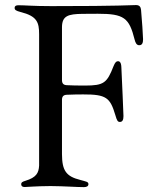

<svg xmlns="http://www.w3.org/2000/svg" viewBox="-20 -752 626 776"><path d="M524.1 -592C527 -580.3 531.6 -569.2 542.6 -569.2C555.8 -569.2 558.2 -580.6 558.2 -593.8C558.2 -603.3 553.6 -677.2 550.1 -711.6C549 -723.7 544 -731.5 529.8 -731.5C502.1 -731.5 471.9 -727.3 195.7 -727.3H184.3C114.7 -727.3 81 -730.8 54 -730.8C44.4 -730.8 39.1 -727.3 39.1 -720.5C39.1 -712 44 -708.5 62.9 -703.5C130 -686.8 138.1 -661.6 138.1 -613.6V-82.7C136.4 -52.6 126.8 -34.8 82.7 -21.3C71.4 -17.8 65.7 -15.3 65.7 -7.1C65.7 -1.4 69.2 3.9 79.2 3.9C91.3 3.9 121.8 0.4 184.3 0C241.8 0.4 289.4 4.3 318.9 4.3C328.1 4.3 337.4 1.8 337.4 -7.8C337.4 -17.8 327.4 -18.1 304 -24.9C247.2 -39.1 230.8 -62.5 230.5 -128.9V-348.4C230.5 -362.2 236.5 -368.6 250.4 -369C271.3 -370 297.6 -370.4 316.1 -370.4C409.8 -370.7 425.1 -357.2 446 -287.3C452.8 -263.1 456.3 -259.2 464.8 -259.2C475.5 -259.2 479 -268.8 479 -283C479 -302.6 473 -416.9 470.5 -480.5C469.8 -499.6 463.8 -504.6 456.7 -504.6C449.6 -504.6 445 -499.3 438.9 -484.7C412.6 -416.9 399.9 -406.2 323.9 -406.2C293 -406.2 269.2 -406.6 250 -407.7C236.2 -408.4 230.5 -414.8 230.5 -428.6V-643.1C231.2 -687.9 255.3 -695.3 313.2 -696C348.7 -696.4 359.4 -696.4 375.4 -696.4C480.8 -696.4 502.1 -680.4 524.1 -592Z"/></svg>

Font: Margiela Serif Text
Style: Regular
Weight: 400
Designer: Andreas Faust, Stefan Endress
Version: Version 1.002;FEAKit 1.0